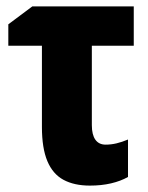

<svg xmlns="http://www.w3.org/2000/svg" viewBox="-20 -570 461 600"><path d="M398 -550V-427H267V-179Q267 -149 278 -133.5Q289 -118 310 -118Q327 -118 344 -122Q361 -126 380 -134V-17Q357 -4 327 3Q297 10 261 10Q212 10 178.5 -8Q145 -26 128 -66.5Q111 -107 111 -173V-427H6V-494L81 -550Z"/></svg>

Font: Noto Sans Display Condensed ExtraBold
Style: Regular
Weight: 800
Width: 3
Designer: Monotype Design Team
Foundry: Monotype Imaging Inc.
Version: Version 2.003